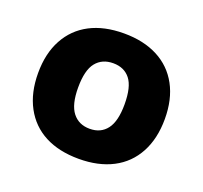

<svg xmlns="http://www.w3.org/2000/svg" viewBox="-89 -559 711 672"><g transform="rotate(20 266.0 -222.5)"><path d="M266 11Q192 11 139.5 -16.5Q87 -44 58.5 -97Q30 -150 30 -223Q30 -296 58.5 -348.5Q87 -401 139.5 -428.5Q192 -456 266 -456Q339 -456 392 -428.5Q445 -401 473.5 -348.5Q502 -296 502 -223Q502 -150 473.5 -97Q445 -44 392 -16.5Q339 11 266 11ZM266 -101Q307 -101 329.5 -130.5Q352 -160 352 -223Q352 -288 329.5 -316.5Q307 -345 266 -345Q225 -345 202 -316.5Q179 -288 179 -223Q179 -160 202 -130.5Q225 -101 266 -101Z"/></g></svg>

Font: Nunito Sans 12pt ExtraLight
Style: Weight 830 Width 84 Optical size 12.0 YTLC 445
Weight: 830
Width: 4
Designer: Vernon Adams
Foundry: Vernon Adams
Version: Version 3.101;gftools[0.9.27]